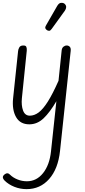

<svg xmlns="http://www.w3.org/2000/svg" viewBox="-23 -859 595 1342"><path d="M182 10Q118 10 89.2 -40.8Q60.5 -91.5 68.5 -171L103.5 -502.5Q104.5 -514.5 111.8 -527.5Q119 -540.5 138 -541Q157 -542 161.2 -531Q165.5 -520 164 -504L130 -172.5Q125 -122.5 138.2 -86.5Q151.5 -50.5 185.5 -50.5Q217 -50.5 247.5 -73.2Q278 -96 311.8 -149.5Q345.5 -203 386 -294.5L408 -506.5Q410 -524 420.5 -532.5Q431 -541 443.5 -541Q456 -541 464.8 -532Q473.5 -523 471 -502L396.5 196.5Q383 321.5 320.5 392.2Q258 463 162.5 463Q118.5 463 77.5 446.8Q36.5 430.5 9 403Q-4 389 -3 378Q-2 367 13.5 357Q21.5 351.5 30 352.2Q38.5 353 46.5 361.5Q67.5 382.5 99 395.2Q130.5 408 165 408Q232.5 408 278 351Q323.5 294 333.5 198.5L371 -151.5Q326 -74.5 281.8 -32.2Q237.5 10 182 10ZM306.5 -647.5Q298.5 -652.5 294.5 -660Q290.5 -667.5 299.5 -683L376.5 -817Q389 -838.5 404.2 -839.2Q419.5 -840 428.5 -832.5Q440 -822 439.5 -809.2Q439 -796.5 430.5 -784.5L338 -656.5Q329 -644 321.2 -643.8Q313.5 -643.5 306.5 -647.5Z"/></svg>

Font: Edu SA Hand Cursive
Style: Regular
Weight: 400
Designer: Tina and Corey Anderson, Eben Sorkin, Mirko Velimirovic
Foundry: Google for Education
Version: Version 2.000